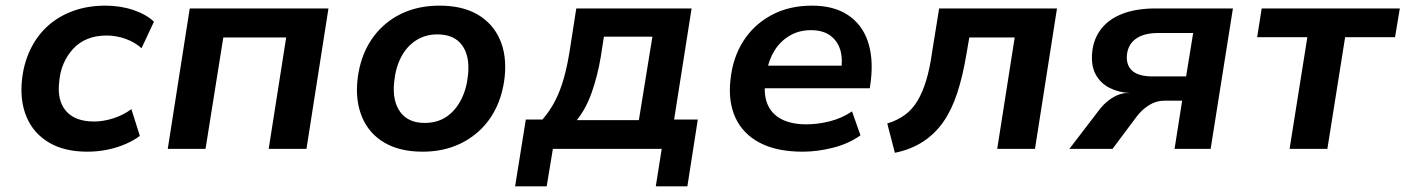

<svg xmlns="http://www.w3.org/2000/svg" viewBox="-20 -528 4985 681"><path d="M290 10Q208 10 153.5 -22.5Q99 -55 74.5 -112.5Q50 -170 58 -245Q64 -303 87.5 -352Q111 -401 149 -435.5Q187 -470 239 -489Q291 -508 354 -508Q407 -508 453 -492.5Q499 -477 526 -451L482 -357Q459 -378 426 -390Q393 -402 358 -402Q320 -402 290.5 -390Q261 -378 240 -355.5Q219 -333 206 -303.5Q193 -274 190 -238Q182 -172 214 -134.5Q246 -97 314 -97Q347 -97 382.5 -108.5Q418 -120 446 -141L476 -46Q455 -30 425 -17Q395 -4 360.5 3Q326 10 290 10Z M575 0 653 -498H1145L1067 0H933L995 -395H772L709 0Z M1479 10Q1398 10 1343.5 -22Q1289 -54 1264.5 -112Q1240 -170 1248 -245Q1255 -307 1279 -355.5Q1303 -404 1342 -438.5Q1381 -473 1430.5 -490.5Q1480 -508 1539 -508Q1620 -508 1674 -476.5Q1728 -445 1753 -388Q1778 -331 1770 -255Q1763 -193 1739 -144Q1715 -95 1676 -60.5Q1637 -26 1587.5 -8Q1538 10 1479 10ZM1486 -92Q1531 -92 1563 -113.5Q1595 -135 1615 -173.5Q1635 -212 1640 -262Q1647 -329 1619 -367.5Q1591 -406 1531 -406Q1489 -406 1456 -385Q1423 -364 1403 -326Q1383 -288 1378 -237Q1371 -170 1399.5 -131Q1428 -92 1486 -92Z M1807 133 1845 -104H1904Q1930 -134 1948.5 -169.5Q1967 -205 1980 -251Q1993 -297 2002 -357L2024 -498H2433L2371 -104H2455L2418 133H2306L2327 0H1941L1919 133ZM2026 -102H2246L2294 -398H2122L2111 -327Q2100 -261 2079.5 -202Q2059 -143 2026 -102Z M2827 10Q2735 10 2675 -21.5Q2615 -53 2588.5 -110.5Q2562 -168 2571 -246Q2579 -323 2616 -381.5Q2653 -440 2715.5 -474Q2778 -508 2860 -508Q2937 -508 2987 -475Q3037 -442 3057.5 -383Q3078 -324 3069 -244L3065 -215H2671L2683 -295H2981L2963 -275Q2970 -320 2960 -352Q2950 -384 2924 -402.5Q2898 -421 2856 -421Q2814 -421 2781 -401.5Q2748 -382 2727.5 -349.5Q2707 -317 2700 -275L2696 -251Q2687 -198 2701 -161.5Q2715 -125 2750.5 -106Q2786 -87 2840 -87Q2881 -87 2924 -98Q2967 -109 3002 -133L3032 -48Q2990 -18 2934.5 -4Q2879 10 2827 10Z M3154 14 3127 -90Q3163 -101 3189.5 -120.5Q3216 -140 3234 -170Q3252 -200 3265 -242.5Q3278 -285 3286 -343L3311 -498H3729L3651 0H3517L3579 -395H3418L3408 -337Q3395 -259 3375.5 -199Q3356 -139 3326.5 -96.5Q3297 -54 3254.5 -26Q3212 2 3154 14Z M3773 0 3871 -128Q3895 -162 3923.5 -180Q3952 -198 3977 -198H3988Q3948 -200 3916 -216Q3884 -232 3866.5 -263.5Q3849 -295 3854 -344Q3859 -392 3887 -427Q3915 -462 3963.5 -480Q4012 -498 4078 -498H4353L4274 0H4146L4173 -171H4111Q4081 -171 4055.5 -155Q4030 -139 4012 -115L3926 0ZM4068 -257H4187L4212 -411H4089Q4038 -411 4009.5 -391Q3981 -371 3977 -333Q3974 -296 3996.5 -276.5Q4019 -257 4068 -257Z M4554 0 4617 -396H4439L4455 -498H4945L4928 -396H4751L4688 0Z"/></svg>

Font: Nunito Sans 8pt
Style: Bold Italic
Weight: 700
Italic angle: -9°
Version: Version 3.101;gftools[0.9.27]